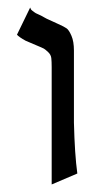

<svg xmlns="http://www.w3.org/2000/svg" viewBox="-20 -476 295 509"><path d="M109 -424Q115 -421 133 -413Q151 -405 157 -400.5Q163 -396 169.5 -381Q176 -366 176 -342V-151Q178 -67 185 -16L117 13V-298Q117 -313 116 -322Q115 -331 107.5 -338Q100 -345 96.5 -347Q93 -349 75 -356.5Q57 -364 48 -368Q30 -378 25 -384L60 -456Q61 -454 61.5 -452.5Q62 -451 63.5 -449.5Q65 -448 66.5 -447Q68 -446 70.5 -444Q73 -442 75 -441Q77 -440 81.5 -438Q86 -436 89 -434.5Q92 -433 98 -429.5Q104 -426 109 -424Z"/></svg>

Font: Bellefair
Style: Regular
Weight: 400
Designer: Nick Shinn, Liron Lavi Turkenic
Foundry: Shinntype
Version: Version 1.003;PS 001.003;hotconv 1.0.88;makeotf.lib2.5.64775